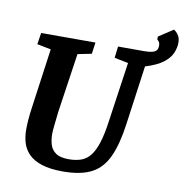

<svg xmlns="http://www.w3.org/2000/svg" viewBox="-86 -861 920 954"><g transform="rotate(10 374.0 -384.0)"><path d="M293 11Q228 11 185.5 -3Q143 -17 119.5 -41.5Q96 -66 87 -97Q78 -128 78 -163Q78 -211 87 -274L129 -576L59 -590L68 -648H342L334 -590L264 -576L220 -278Q216 -243 212.5 -210.5Q209 -178 209 -164Q209 -135 216.5 -110Q224 -85 246 -69.5Q268 -54 311 -54Q348 -54 375 -64Q402 -74 421 -99Q440 -124 453.5 -167.5Q467 -211 476 -278L519 -576L449 -590L456 -648H587Q623 -648 639.5 -656Q656 -664 656 -687Q656 -699 652.5 -705Q649 -711 642 -716V-731L715 -779Q719 -777 726.5 -770.5Q734 -764 741 -751.5Q748 -739 748 -718Q748 -694 737 -667Q726 -640 695 -616Q664 -592 605 -574L564 -278Q550 -174 521 -110Q492 -46 438 -17.5Q384 11 293 11Z"/></g></svg>

Font: Faustina Light
Style: Bold Italic
Weight: 700
Italic angle: -8°
Version: Version 1.200